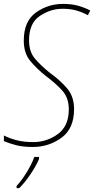

<svg xmlns="http://www.w3.org/2000/svg" viewBox="-25 -744 483 985"><path d="M144 10Q225 10 290 -37Q355 -84 355 -184Q355 -249 319 -291Q283 -333 230 -371Q184 -408 154 -443.5Q124 -479 124 -537Q124 -625 179 -662Q234 -699 296 -699Q337 -699 367.5 -690Q398 -681 426 -666L438 -690Q412 -704 378 -714Q344 -724 298 -724Q221 -724 159 -679.5Q97 -635 97 -536Q97 -471 130.5 -431Q164 -391 208 -356Q264 -314 296 -277.5Q328 -241 328 -183Q328 -97 271.5 -56Q215 -15 145 -15Q98 -15 61 -24.5Q24 -34 -5 -49V-20Q21 -9 56.5 0.5Q92 10 144 10ZM60 221H74Q103 192 132 149Q161 106 175 72V61H151Q138 98 111 141.5Q84 185 60 210Z"/></svg>

Font: Noto Sans UI SemiCondensed Thin
Style: Italic
Weight: 250
Width: 4
Italic angle: -12°
Designer: Monotype Design Team
Foundry: Monotype Imaging Inc.
Version: Version 1.901